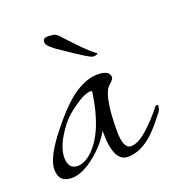

<svg xmlns="http://www.w3.org/2000/svg" viewBox="-85 -478 523 557"><g transform="rotate(-20 176.5 -199.0)"><path d="M47 6Q6 6 6 -34Q6 -72 61 -140Q111 -203 148 -227Q185 -251 217 -251Q255 -251 255 -229Q255 -224 245 -214.5Q235 -205 234 -203Q215 -172 215 -77Q215 -22 239 -22Q261 -22 290 -48Q319 -74 344 -106Q347 -109 349 -109Q353 -109 353 -104Q353 -102 351.5 -97Q350 -92 348 -89Q307 -34 277.5 -15Q248 4 220 4Q175 4 176 -92Q157 -58 121 -28Q79 6 47 6ZM74 -21Q91 -21 110 -35Q169 -82 187 -211Q184 -211 183 -212Q163 -212 130 -188Q102 -169 85 -147Q45 -95 45 -57Q45 -21 74 -21ZM221 -305Q218 -305 204 -313.5Q190 -322 173.5 -333Q157 -344 144 -353Q131 -362 129 -363Q111 -377 107.5 -383Q104 -389 105 -393Q105 -404 120 -404Q131 -404 138 -402.5Q145 -401 152 -394Q155 -391 170.5 -374Q186 -357 204.5 -338.5Q223 -320 236 -311L239 -309Q238 -306 232 -304.5Q226 -303 221 -305Z"/></g></svg>

Font: Lavishly Yours
Style: Regular
Weight: 400
Designer: Robert E. Leuschke
Foundry: Robert E. Leuschke
Version: Version 1.010; ttfautohint (v1.8.3)